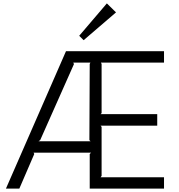

<svg xmlns="http://www.w3.org/2000/svg" viewBox="-20 -1112 1057 1132"><path d="M207 -279H514L507 -286L509 -735L513 -743H412L416 -734L217 -286ZM947 -67V0H509V-204L517 -212H178L182 -204L94 0H15L369 -810H947V-743H575L579 -735V-445L573 -439H907V-371H573L579 -364V-75L573 -67ZM610 -1092 664 -1039 473 -875 447 -901Z"/></svg>

Font: Sinkin Sans 300 Light
Style: Regular
Weight: 300
Designer: Keith Bates
Foundry: K-Type
Version: Sinkin Sans (version 1.0)  by Keith Bates   •   © 2014   www